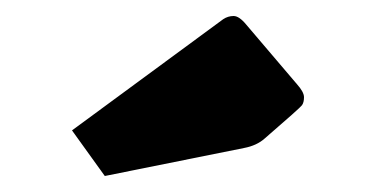

<svg xmlns="http://www.w3.org/2000/svg" viewBox="-20 -759 469 240"><path d="M285 -574 111 -539 70 -596 259 -735Q265 -739 272 -739Q279 -739 288 -728L351 -654Q360 -644 360 -637.5Q360 -631 357.5 -627.5Q355 -624 311 -586Q301 -577 285 -574Z"/></svg>

Font: Changa One
Style: Italic
Weight: 400
Italic angle: -12°
Designer: Eduardo Rodriguez Tunni
Foundry: Eduardo Rodriguez Tunni
Version: Version 1.003